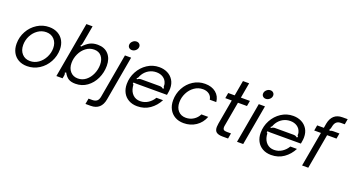

<svg xmlns="http://www.w3.org/2000/svg" viewBox="-61 -1521 4518 2479"><g transform="rotate(20 2198.0 -281.5)"><path d="M45 -218Q45 -310 88.5 -389Q132 -468 207 -515.5Q282 -563 371 -563Q439 -563 490.5 -534.5Q542 -506 569.5 -455Q597 -404 597 -338Q597 -247 553.5 -166.5Q510 -86 434.5 -38Q359 10 269 10Q201 10 150.5 -18.5Q100 -47 72.5 -98.5Q45 -150 45 -218ZM510 -323Q510 -396 468 -442Q426 -488 357 -488Q295 -488 243 -452Q191 -416 161 -357Q131 -298 131 -232Q131 -157 173 -111Q215 -65 283 -65Q345 -65 397 -101.5Q449 -138 479.5 -198Q510 -258 510 -323Z M774 -87 758 -78Q765 -67 765 -53Q765 -50 763 -36L756 0H671L806 -763H891L847 -517Q843 -491 828 -475L840 -466Q888 -518 932 -540.5Q976 -563 1037 -563Q1131 -563 1184.5 -504Q1238 -445 1238 -346Q1238 -253 1199.5 -171Q1161 -89 1092 -39.5Q1023 10 935 10Q874 10 838.5 -12Q803 -34 774 -87ZM1152 -329Q1152 -401 1116 -444.5Q1080 -488 1015 -488Q953 -488 903 -450Q853 -412 825 -351.5Q797 -291 797 -226Q797 -154 836.5 -109.5Q876 -65 941 -65Q1002 -65 1050 -103Q1098 -141 1125 -202.5Q1152 -264 1152 -329Z M1147 210 1161 132H1213Q1251 132 1274.5 114Q1298 96 1306 48L1412 -553H1497L1389 59Q1376 134 1333 172Q1290 210 1219 210ZM1416 -699Q1416 -728 1439.5 -750.5Q1463 -773 1493 -773Q1517 -773 1532.5 -758Q1548 -743 1548 -721Q1548 -692 1524.5 -670Q1501 -648 1471 -648Q1447 -648 1431.5 -662.5Q1416 -677 1416 -699Z M1560 -215Q1560 -306 1603 -386Q1646 -466 1720 -514.5Q1794 -563 1883 -563Q1946 -563 1996.5 -538Q2047 -513 2077 -465Q2107 -417 2107 -349Q2107 -322 2101 -290L2096 -260H1701Q1694 -260 1673.5 -260Q1653 -260 1636 -262L1631 -246Q1640 -244 1642 -239.5Q1644 -235 1645 -225Q1646 -215 1647 -205Q1657 -141 1696.5 -103Q1736 -65 1796 -65Q1856 -65 1904.5 -97Q1953 -129 1981 -178H2072Q2029 -94 1955 -42Q1881 10 1783 10Q1715 10 1664.5 -18.5Q1614 -47 1587 -98Q1560 -149 1560 -215ZM1663 -316Q1675 -326 1687.5 -330.5Q1700 -335 1717 -335H1965Q1984 -335 1996 -330.5Q2008 -326 2019 -316L2032 -328Q2024 -336 2022 -340.5Q2020 -345 2020 -352V-363Q2020 -379 2016 -389Q2003 -436 1964 -462Q1925 -488 1871 -488Q1816 -488 1770 -462.5Q1724 -437 1693 -389Q1684 -375 1680.5 -366Q1677 -357 1676 -355Q1673 -346 1669.5 -341Q1666 -336 1654 -328Z M2194 -222Q2194 -313 2236 -391.5Q2278 -470 2351 -516.5Q2424 -563 2512 -563Q2604 -563 2661.5 -516Q2719 -469 2726 -390H2637Q2630 -436 2595.5 -462Q2561 -488 2509 -488Q2446 -488 2393 -451Q2340 -414 2309.5 -353Q2279 -292 2279 -225Q2279 -152 2318.5 -108.5Q2358 -65 2424 -65Q2482 -65 2529 -95Q2576 -125 2600 -175H2694Q2661 -88 2587.5 -39Q2514 10 2421 10Q2352 10 2301 -19Q2250 -48 2222 -100.5Q2194 -153 2194 -222Z M2953 0Q2898 0 2870 -20Q2842 -40 2842 -91Q2842 -109 2847 -139L2907 -478H2818L2831 -553H2920L2957 -763H3042L3005 -553H3129L3116 -478H2992L2935 -156Q2930 -133 2930 -118Q2930 -96 2942.5 -85.5Q2955 -75 2986 -75H3043L3030 0Z M3238 0H3153L3251 -553H3336ZM3256 -699Q3256 -728 3279.5 -750.5Q3303 -773 3333 -773Q3357 -773 3372.5 -758Q3388 -743 3388 -721Q3388 -692 3364.5 -670Q3341 -648 3311 -648Q3287 -648 3271.5 -662.5Q3256 -677 3256 -699Z M3400 -215Q3400 -306 3443 -386Q3486 -466 3560 -514.5Q3634 -563 3723 -563Q3786 -563 3836.5 -538Q3887 -513 3917 -465Q3947 -417 3947 -349Q3947 -322 3941 -290L3936 -260H3541Q3534 -260 3513.5 -260Q3493 -260 3476 -262L3471 -246Q3480 -244 3482 -239.5Q3484 -235 3485 -225Q3486 -215 3487 -205Q3497 -141 3536.5 -103Q3576 -65 3636 -65Q3696 -65 3744.5 -97Q3793 -129 3821 -178H3912Q3869 -94 3795 -42Q3721 10 3623 10Q3555 10 3504.5 -18.5Q3454 -47 3427 -98Q3400 -149 3400 -215ZM3503 -316Q3515 -326 3527.5 -330.5Q3540 -335 3557 -335H3805Q3824 -335 3836 -330.5Q3848 -326 3859 -316L3872 -328Q3864 -336 3862 -340.5Q3860 -345 3860 -352V-363Q3860 -379 3856 -389Q3843 -436 3804 -462Q3765 -488 3711 -488Q3656 -488 3610 -462.5Q3564 -437 3533 -389Q3524 -375 3520.5 -366Q3517 -357 3516 -355Q3513 -346 3509.5 -341Q3506 -336 3494 -328Z M4047 0 4132 -478H4040L4053 -553H4145L4155 -613Q4169 -687 4211.5 -725Q4254 -763 4325 -763H4396L4383 -688H4331Q4291 -688 4268.5 -667Q4246 -646 4238 -602Q4236 -589 4232.5 -578.5Q4229 -568 4220 -553L4228 -543Q4244 -550 4254 -551.5Q4264 -553 4276 -553H4359L4346 -478H4217L4132 0Z"/></g></svg>

Font: Open Sauce Sans
Style: Italic
Weight: 400
Italic angle: -10°
Designer: Alfredo Marco Pradil
Foundry: Creative Sauce Fz LLC
Version: Version 1.477